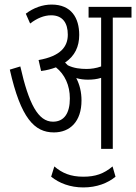

<svg xmlns="http://www.w3.org/2000/svg" viewBox="-20 -652 596 841"><path d="M337 -212C337 -249 329 -281 314 -310C331 -305 348 -303 365 -303C385 -303 404 -305 423 -311V0H474V-575H556V-622H368V-575H423V-361C401 -353 379 -350 359 -350C333 -350 303 -353 277 -366C273 -370 269 -374 265 -378C308 -407 327 -448 327 -499C327 -573 293 -632 206 -632C167 -632 127 -618 93 -592L112 -549C142 -572 173 -585 204 -585C254 -585 277 -552 277 -500C277 -448 246 -406 149 -389L160 -341C185 -344 206 -350 225 -357C264 -326 286 -278 286 -221C286 -156 261 -119 212 -119C147 -119 106 -197 69 -361L23 -347C71 -134 131 -72 216 -72C287 -72 337 -120 337 -212ZM345 169C404 169 452 150 486 122L473 77C435 109 398 122 345 122C289 122 252 106 218 77L204 122C239 150 287 169 345 169Z"/></svg>

Font: Noto Sans Devanagari ExtraCondensed Light
Style: Regular
Weight: 300
Width: 2
Designer: Jelle Bosma - Monotype Design Team
Foundry: Monotype Imaging Inc.
Version: Version 2.004